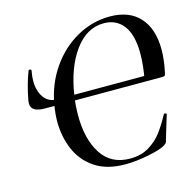

<svg xmlns="http://www.w3.org/2000/svg" viewBox="-97 -735 857 847"><g transform="rotate(-15 331.5 -312.0)"><path d="M132 -249Q132 -280 139 -324Q155 -415 204.5 -486Q254 -557 325 -596.5Q396 -636 475 -636Q564 -636 611.5 -583.5Q659 -531 659 -436Q659 -390 647 -334Q645 -323 642 -320.5Q639 -318 630 -318L551 -321Q564 -389 564 -443Q564 -529 531.5 -571.5Q499 -614 442 -614Q364 -614 309 -539Q254 -464 235 -341Q228 -298 228 -250Q228 -141 271.5 -74Q315 -7 402 -7Q451 -7 487 -28.5Q523 -50 546.5 -81Q570 -112 595 -158Q597 -160 599 -160Q602 -160 605 -158Q608 -156 607 -154L575 -48Q573 -38 570 -33.5Q567 -29 559 -24Q538 -11 481 0.5Q424 12 374 12Q290 12 236 -24.5Q182 -61 157 -120Q132 -179 132 -249ZM69 -500Q70 -501 73 -501Q76 -501 79 -499.5Q82 -498 81 -495Q76 -468 76 -449Q76 -403 97 -373Q118 -343 157 -343H626L622 -318H94Q32 -318 32 -357Q32 -365 33 -370Q47 -445 69 -500Z"/></g></svg>

Font: Cormorant Garamond SemiBold
Style: Italic
Weight: 600
Italic angle: -10°
Designer: Christian Thalmann (Catharsis Fonts)
Foundry: Catharsis Fonts
Version: Version 4.000